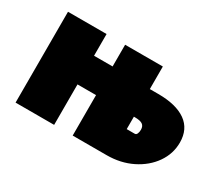

<svg xmlns="http://www.w3.org/2000/svg" viewBox="-87 -610 895 789"><g transform="rotate(30 361.0 -215.5)"><path d="M709 -195Q709 -142 678 -97.5Q647 -53 593.5 -26.5Q540 0 474 0H313V-192H225V0H42V-431H225V-328H313V-431H492V-324H532Q617 -324 663 -291.5Q709 -259 709 -195ZM544 -161Q544 -178 533 -185.5Q522 -193 497 -193H492V-134H530Q537 -134 540.5 -142Q544 -150 544 -161Z"/></g></svg>

Font: Ysabeau Heavy
Style: Regular
Weight: 800
Designer: Christian Thalmann (Catharsis Fonts)
Version: Version 0.003